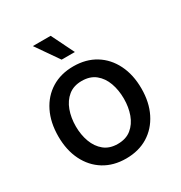

<svg xmlns="http://www.w3.org/2000/svg" viewBox="-178 -880 959 1018"><g transform="rotate(-30 301.5 -371.0)"><path d="M300.8 11.2Q224.1 11.2 167 -23.9Q109.9 -59.1 78.4 -122.6Q46.9 -186 46.9 -270Q46.9 -355 78.4 -418.7Q109.9 -482.4 167 -517.6Q224.1 -552.7 300.8 -552.7Q377.9 -552.7 435.1 -517.6Q492.2 -482.4 523.9 -418.7Q555.7 -355 555.7 -270Q555.7 -186 523.9 -122.6Q492.2 -59.1 435.1 -23.9Q377.9 11.2 300.8 11.2ZM300.8 -78.1Q351.6 -78.1 384 -104.5Q416.5 -130.9 432.4 -174.6Q448.2 -218.3 448.2 -270Q448.2 -322.8 432.4 -366.7Q416.5 -410.6 384 -437Q351.6 -463.4 300.8 -463.4Q251 -463.4 218.5 -437Q186 -410.6 169.9 -366.7Q153.8 -322.8 153.8 -270Q153.8 -218.3 169.9 -174.6Q186 -130.9 218.5 -104.5Q251 -78.1 300.8 -78.1ZM265.6 -614.3 169.4 -752.9H278.3L346.7 -614.3Z"/></g></svg>

Font: Inter V
Style: Weight 500 Optical size 14.0
Weight: 500
Designer: Rasmus Andersson
Foundry: rsms
Version: Version 4.000;git-4fc901f